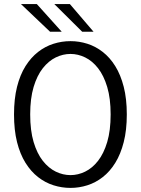

<svg xmlns="http://www.w3.org/2000/svg" viewBox="-20 -907 690 938"><path d="M324.5 11Q282 11 241.5 -1.8Q201 -14.5 166 -41.8Q131 -69 104.5 -111.5Q78 -154 63.2 -212.8Q48.5 -271.5 48.5 -348Q48.5 -424 63.2 -482.8Q78 -541.5 104.5 -583.8Q131 -626 166 -653.2Q201 -680.5 241.5 -693.2Q282 -706 324.5 -706Q366.5 -706 406.8 -693.2Q447 -680.5 482 -653.2Q517 -626 543.2 -583.8Q569.5 -541.5 584.5 -482.8Q599.5 -424 599.5 -348Q599.5 -271.5 584.5 -212.8Q569.5 -154 543.2 -111.5Q517 -69 482 -41.8Q447 -14.5 406.8 -1.8Q366.5 11 324.5 11ZM324.5 -51.5Q361 -51.5 396 -68.5Q431 -85.5 459 -121.2Q487 -157 503.8 -213.2Q520.5 -269.5 520.5 -348Q520.5 -426 503.8 -482Q487 -538 459 -573.8Q431 -609.5 396 -626.5Q361 -643.5 324.5 -643.5Q287.5 -643.5 252.5 -626.5Q217.5 -609.5 189.2 -573.8Q161 -538 144.2 -482Q127.5 -426 127.5 -348Q127.5 -269.5 144.2 -213.2Q161 -157 189.2 -121.2Q217.5 -85.5 252.5 -68.5Q287.5 -51.5 324.5 -51.5ZM381.5 -752 245.5 -887H321.5L437 -752ZM224.5 -752 82.5 -887H160L281.5 -752Z"/></svg>

Font: Trispace Thin Light
Style: Regular
Weight: 300
Version: Version 1.210